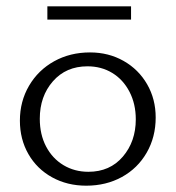

<svg xmlns="http://www.w3.org/2000/svg" viewBox="-20 -584 557 608"><path d="M130 -564H395V-522H130ZM43 -202Q43 -263 72 -312.5Q101 -362 151.5 -390Q202 -418 265 -418Q324 -418 371.5 -391Q419 -364 446 -317Q473 -270 473 -212Q473 -150 444.5 -100.5Q416 -51 366 -23.5Q316 4 253 4Q193 4 145 -22.5Q97 -49 70 -96Q43 -143 43 -202ZM410 -206Q410 -255 390 -293.5Q370 -332 335.5 -353Q301 -374 257 -374Q189 -374 147.5 -326.5Q106 -279 106 -208Q106 -158 126 -120Q146 -82 181 -61Q216 -40 260 -40Q328 -40 369 -88Q410 -136 410 -206Z"/></svg>

Font: Isabella Sans
Style: Regular
Weight: 400
Designer: Original fonts by Christian Thalmann (Catharsis Fonts), Modifications by Cristiano Sobral
Version: Version 0.002;July 12, 2020;FontCreator 13.0.0.2655 64-bit; 